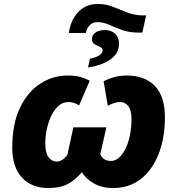

<svg xmlns="http://www.w3.org/2000/svg" viewBox="-20 -941 893 971"><path d="M328 -774Q338 -842 377 -881.5Q416 -921 474 -921Q515 -921 551.5 -906.5Q588 -892 625 -877.5Q662 -863 705 -863H719L700 -776H684Q634 -776 598 -789Q562 -802 532.5 -815.5Q503 -829 473 -829Q427 -829 414 -774ZM425 -600 435 -644Q499 -658 499 -687Q499 -695 492 -700Q485 -705 477 -708Q464 -713 454.5 -720.5Q445 -728 445 -745Q445 -763 462.5 -776Q480 -789 511 -789Q542 -789 562 -770.5Q582 -752 582 -721Q582 -670 537 -639.5Q492 -609 425 -600ZM225 10Q140 10 91 -43Q42 -96 42 -194Q42 -316 81.5 -397Q121 -478 184.5 -518.5Q248 -559 322 -559Q364 -559 389.5 -551Q415 -543 434 -533L380 -408Q353 -425 327 -425Q297 -425 275 -405Q253 -385 238.5 -353.5Q224 -322 216.5 -286Q209 -250 209 -217Q209 -168 225.5 -146Q242 -124 267 -124Q280 -124 294 -132Q308 -140 321 -159L351 -297H518L487 -161Q502 -127 541 -127Q570 -127 594 -156Q618 -185 631.5 -233.5Q645 -282 645 -339Q645 -383 629 -404Q613 -425 589 -425Q573 -425 558.5 -420.5Q544 -416 525 -406L504 -530Q529 -543 557.5 -551Q586 -559 623 -559Q712 -559 763 -506.5Q814 -454 814 -348Q814 -244 782.5 -163Q751 -82 692.5 -36Q634 10 551 10Q496 10 455.5 -13Q415 -36 394 -70Q360 -30 322 -10Q284 10 225 10Z"/></svg>

Font: Noto Sans Disp ExtBd
Style: Italic
Weight: 800
Italic angle: -12°
Designer: Monotype Design Team
Foundry: Monotype Imaging Inc.
Version: Version 2.000;GOOG;noto-source:20170915:90ef993387c0